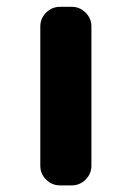

<svg xmlns="http://www.w3.org/2000/svg" viewBox="-20 -566 379 565"><path d="M156.2 -20.5Q132.8 -20.5 115.7 -37.6Q98.6 -54.7 98.6 -78.1V-488.3Q98.6 -511.7 115.7 -528.8Q132.8 -545.9 156.2 -545.9H191.4Q214.8 -545.9 231.9 -528.8Q249 -511.7 249 -488.3V-78.1Q249 -54.7 231.9 -37.6Q214.8 -20.5 191.4 -20.5Z"/></svg>

Font: Gen Jyuu Gothic Bold
Style: Bold
Weight: 700
Designer: [Source Han Sans]
Ryoko NISHIZUKA  (kana & ideographs); Paul D. Hunt (Latin, Greek & Cyrillic); Wenlong ZHANG  (bopomofo
Version: Version 1.002.20150607